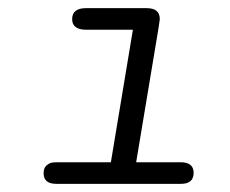

<svg xmlns="http://www.w3.org/2000/svg" viewBox="-20 -451 565 471"><path d="M87 -26Q87 -39 94 -45Q101 -51 107 -52Q113 -53 125 -53H252L306 -378H192Q157 -378 157 -404Q157 -431 191 -431H340Q372 -431 372 -404L369 -383L314 -53H423Q455 -53 455 -27Q455 0 424 0H118Q87 0 87 -26Z"/></svg>

Font: CMU Typewriter Text
Style: LightOblique
Weight: 200
Italic angle: -9.46001°
Version: Version 0.7.0